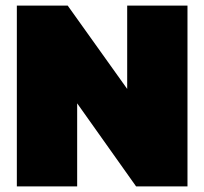

<svg xmlns="http://www.w3.org/2000/svg" viewBox="-20 -664 728 684"><path d="M40 0V-644H221.2L433.1 -347.2V-644H647.9V0H464.8L254.9 -295.9V0Z"/></svg>

Font: Kanit ExtraBold
Style: Regular
Weight: 800
Designer: Katatrad Team
Foundry: CadsonDemak
Version: Version 1.000;PS 001.000;hotconv 1.0.88;makeotf.lib2.5.64775